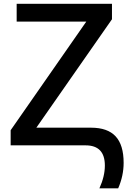

<svg xmlns="http://www.w3.org/2000/svg" viewBox="-20 -779 683 1029"><path d="M37.1 0V-81.1L442.4 -663.1H69.3V-758.8H580.1V-675.8L174.8 -94.7H467.8Q556.6 -94.7 599.6 -48.3Q642.6 -2 642.6 93.8Q642.6 163.1 613.3 230.5H512.7Q542 166 542 108.4Q542 0 438.5 0Z"/></svg>

Font: Gothic A1 SemiBold
Style: Regular
Weight: 600
Version: Version 2.50